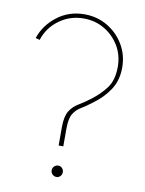

<svg xmlns="http://www.w3.org/2000/svg" viewBox="-81 -790 614 814"><g transform="rotate(10 226.5 -383.0)"><path d="M205 -166V-245Q205 -292 219.5 -315Q234 -338 257 -351.5Q280 -365 305 -384Q344 -413 369 -447Q394 -481 394 -538Q394 -588 370 -628Q346 -668 306 -691.5Q266 -715 217 -715Q158 -715 111.5 -681Q65 -647 48 -593L30 -598Q49 -655 99.5 -694Q150 -733 217 -733Q272 -733 316.5 -706.5Q361 -680 387 -636Q413 -592 413 -538Q413 -483 386.5 -442.5Q360 -402 317 -371Q291 -351 270 -338.5Q249 -326 237 -305.5Q225 -285 225 -241V-166ZM219 -33Q209 -33 201.5 -40Q194 -47 194 -58Q194 -68 201.5 -75Q209 -82 219 -82Q228 -82 235 -75Q242 -68 242 -58Q242 -47 235 -40Q228 -33 219 -33Z"/></g></svg>

Font: Synthetic Thin
Style: Regular
Weight: 100
Designer: Santiago Orozco
Foundry: Typemade
Version: Version 2.000; ttfautohint (v1.8.4.7-5d5b)